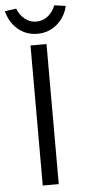

<svg xmlns="http://www.w3.org/2000/svg" viewBox="-60 -922 428 956"><g transform="rotate(-5 154.0 -444.5)"><path d="M114 0V-700H154H194V0ZM2 -881 59 -889Q70 -858 95.5 -837Q121 -816 154 -816Q187 -816 212.5 -837Q238 -858 249 -889L306 -881Q294 -827 252.5 -791Q211 -755 154 -755Q97 -755 56 -790.5Q15 -826 2 -881Z"/></g></svg>

Font: Easer Grotesk Light
Style: Regular
Weight: 300
Designer: Boardeaser, Bonnie Shaver-Troup, Thomas Jockin
Foundry: Lexend
Version: Version 1.008;Glyphs 3.1.2 (3151)